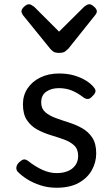

<svg xmlns="http://www.w3.org/2000/svg" viewBox="-20 -865 524 904"><path d="M246 19Q206 19 170.5 7.5Q135 -4 107.5 -21.5Q80 -39 63 -57Q56 -65 57 -77Q58 -89 71 -102Q82 -112 91 -114Q100 -116 111 -108Q147 -80 180.5 -65Q214 -50 247 -50Q276 -50 298.5 -59Q321 -68 334.5 -86.5Q348 -105 348 -131Q348 -163 329 -180.5Q310 -198 280.5 -208.5Q251 -219 218 -229Q185 -239 155.5 -255Q126 -271 107 -299Q88 -327 88 -374Q88 -416 109.5 -448.5Q131 -481 169.5 -500Q208 -519 258 -519Q297 -519 328 -510Q359 -501 382.5 -487Q406 -473 420 -456Q431 -444 429.5 -434Q428 -424 416 -413Q405 -400 394.5 -399Q384 -398 372 -407Q345 -428 317.5 -439Q290 -450 257 -450Q222 -450 198 -433.5Q174 -417 174 -383Q174 -354 192.5 -337.5Q211 -321 240.5 -310Q270 -299 303.5 -288.5Q337 -278 366.5 -261.5Q396 -245 414.5 -217Q433 -189 433 -143Q433 -101 412.5 -64Q392 -27 350.5 -4Q309 19 246 19ZM401 -845Q410 -845 423 -833.5Q436 -822 436 -811Q436 -809 435 -805.5Q434 -802 429 -795L302 -636Q296 -630 287 -623Q278 -616 258 -616Q239 -616 230 -623Q221 -630 216 -636L87 -795Q83 -802 82 -805.5Q81 -809 81 -811Q81 -822 93.5 -833.5Q106 -845 116 -845Q122 -845 128 -841.5Q134 -838 141 -833L258 -716L376 -833Q382 -838 388 -841.5Q394 -845 401 -845Z"/></svg>

Font: Playwrite IT Moderna
Style: Regular
Weight: 400
Designer: Veronika Burian, José Scaglione
Foundry: TypeTogether
Version: Version 1.002